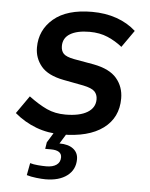

<svg xmlns="http://www.w3.org/2000/svg" viewBox="-50 -522 590 754"><g transform="rotate(5 245.0 -144.5)"><path d="M206 10Q151 10 104.5 -7.5Q58 -25 19 -58L68 -128Q107 -99 139.5 -84Q172 -69 213 -69Q269 -69 299.5 -87.5Q330 -106 330 -139Q330 -158 318.5 -170Q307 -182 273 -189L194 -204Q132 -216 105.5 -248Q79 -280 79 -322Q79 -391 131.5 -435.5Q184 -480 283 -480Q336 -480 380 -464.5Q424 -449 456 -420L409 -353Q383 -374 351.5 -387.5Q320 -401 280 -401Q231 -401 203.5 -384.5Q176 -368 176 -336Q176 -317 186.5 -306Q197 -295 228 -289L307 -275Q370 -263 398 -230Q426 -197 426 -151Q426 -75 368.5 -32.5Q311 10 206 10ZM157 191Q143 191 121 188.5Q99 186 83 181L92 133Q105 137 123.5 138.5Q142 140 156 140Q182 140 196.5 129.5Q211 119 211 100Q211 72 168 72H146L150 46L185 -11H235L200 46Q235 46 254.5 61Q274 76 274 102Q274 143 242.5 167Q211 191 157 191Z"/></g></svg>

Font: Gantari Medium
Style: Italic
Weight: 500
Italic angle: -10°
Designer: Anugrah Pasau
Foundry: Lafontype
Version: Version 1.000